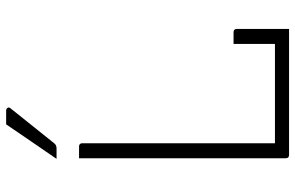

<svg xmlns="http://www.w3.org/2000/svg" viewBox="-192 -792 983 640"><g transform="rotate(-90 300.0 -471.5)"><path d="M104 0Q93 0 93 -11V-700H132Q143 -700 143 -689V-47H474V-185H513Q524 -185 524 -174V0ZM206 -943H252Q258 -943 261 -938Q264 -933 259 -928Q235 -898 219.5 -878.5Q204 -859 187.5 -838.5Q171 -818 143 -783Q137 -775 126 -775H91Q122 -820 148 -858Q174 -896 206 -943Z"/></g></svg>

Font: Recursive Mn Lnr St Lt
Style: Regular
Weight: 300
Monospace: yes
Version: Version 1.079;hotconv 1.0.112;makeotfexe 2.5.65598; ttfautoh